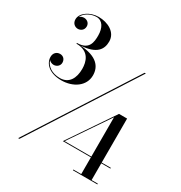

<svg xmlns="http://www.w3.org/2000/svg" viewBox="-207 -955 1131 1202"><g transform="rotate(30 358.0 -354.0)"><path d="M308.5 -474C308.5 -536 270 -590 147.5 -597C262.5 -604 290.5 -653 290.5 -708.5C290.5 -775 224 -809.5 157 -809.5C96 -809.5 37.5 -770.5 37.5 -724C37.5 -695.5 58 -679 80 -679C99 -679 121.5 -692 121.5 -720C121.5 -744.5 101.5 -759 80 -759C69 -759 56.5 -754.5 48 -746C62 -779.5 106.5 -802.5 145 -802.5C190 -802.5 212 -760 212 -706.5C212 -659 207 -600 119.5 -600V-594.5C213 -594.5 230 -525.5 230 -475.5C230 -409 202.5 -356 136 -356C78 -356 38.5 -385.5 28 -423C36 -414 48.5 -408 61.5 -408C83 -408 103 -424 103 -447C103 -472.5 85.5 -488 63.5 -488C39 -488 20 -470.5 20 -442C20 -395.5 62 -348 151 -348C235.5 -348 308.5 -396 308.5 -474ZM580 -650 99 100H108L589 -650ZM673.5 97.5H628.5V-23.5H694.5V-29H628.5V-347H570L350.5 -23.5H553.5V97.5H496.5V103H673.5ZM360.5 -29 553.5 -313V-29Z"/></g></svg>

Font: Bodoni* 24pt Medium
Style: Regular
Weight: 500
Version: Version 2.3